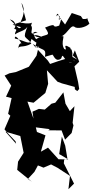

<svg xmlns="http://www.w3.org/2000/svg" viewBox="-20 -1251 659 1372"><path d="M533 -825 496 -845 396 -814 338 -794 322 -818 251 -895 241 -853 186 -774 93 -736 47 -727 13 -711 60 -639 23 -560 63 -550 38 -438 54 -424 12 -327 31 -304 91 -241 95 -224 19 -310 125 -279 149 -159 109 -96 103 -37 208 48 179 28 226 -23 251 -69 291 -53 345 -76 391 -52 480 6 469 101 509 61 436 -84 439 -115 463 -109 446 -210 422 -275 403 -150 468 -112 398 -113 323 -196 272 -167 305 -284 244 -308 236 -341 336 -328 325 -320 420 -319 445 -253 492 -301 505 -355 499 -373 512 -492 479 -457 448 -510 433 -591 375 -517 348 -510 300 -468 258 -473 212 -453 219 -404 176 -525 220 -517 304 -587 324 -652 315 -749 391 -667 423 -655 514 -630 515 -613 532 -600 546 -615 538 -665 512 -777 546 -810 515 -891 500 -855ZM407 -1125C399 -1122 397 -1186 378 -1127C391 -1167 426 -1115 400 -1118C399 -1090 435 -1162 403 -1068C336 -1043 403 -1097 302 -1054C351 -982 309 -1017 238 -971C207 -1010 242 -1002 276 -989C229 -970 187 -1034 249 -1021C171 -988 225 -1046 202 -1067C210 -1116 234 -1068 128 -1089C117 -1089 178 -1161 133 -1231L166 -1106L70 -1074L130 -1057C113 -1038 111 -1055 50 -1113C105 -1096 90 -1055 81 -1044C114 -1042 83 -1025 88 -1005C114 -1028 170 -1030 180 -1071C136 -960 163 -1002 204 -939C141 -903 109 -936 110 -893C110 -963 150 -937 132 -937C150 -920 84 -1024 86 -976C168 -958 196 -922 205 -973C259 -925 236 -969 234 -910C283 -936 242 -883 216 -937C285 -884 313 -911 301 -845C397 -874 342 -854 357 -858C363 -855 378 -803 417 -833C435 -885 423 -816 498 -800C435 -806 485 -859 515 -812C512 -817 494 -821 497 -872C484 -937 496 -866 482 -910C412 -953 474 -881 439 -901C408 -951 455 -1007 419 -990C470 -1019 485 -1077 513 -1059C531 -1042 594 -1055 619 -1082C585 -1148 631 -1111 572 -1115L558 -1136L493 -1158L445 -1076Z"/></svg>

Font: Hussar Lance
Style: Regular
Weight: 700
Foundry: Cannot Into Space Fonts, PlusOne Fonts
Version: Version 2.27